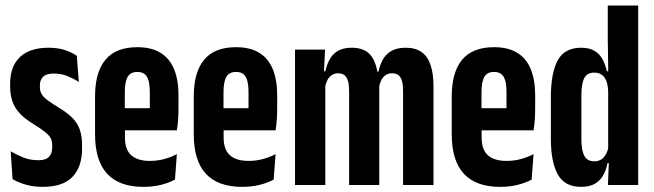

<svg xmlns="http://www.w3.org/2000/svg" viewBox="-20 -684 2420 710"><path d="M138.5 7Q102.5 7 74.2 -1.5Q46 -10 26.5 -21.5L19.5 -124.5Q42.5 -111 67.2 -101.2Q92 -91.5 122 -91.5Q149.5 -91.5 161.2 -104Q173 -116.5 173 -138.5V-147Q173 -162 167.5 -172.8Q162 -183.5 146.8 -195.8Q131.5 -208 102.5 -226Q72 -244.5 53.2 -264.5Q34.5 -284.5 26 -309Q17.5 -333.5 17.5 -365.5V-374.5Q17.5 -438.5 53.8 -473Q90 -507.5 159.5 -507.5Q194 -507.5 220.5 -498.8Q247 -490 264 -477.5L271.5 -381Q252 -393.5 229.2 -402.8Q206.5 -412 178.5 -412Q160.5 -412 149.2 -406.8Q138 -401.5 132.8 -391.5Q127.5 -381.5 127.5 -367.5V-362Q127.5 -346 135 -334.5Q142.5 -323 157.5 -312.2Q172.5 -301.5 195 -287.5Q226 -269 245.5 -250.2Q265 -231.5 274.2 -207Q283.5 -182.5 283.5 -146.5V-134.5Q283.5 -67 248 -30Q212.5 7 138.5 7Z M510.5 7Q421 7 376.2 -41.5Q331.5 -90 331.5 -187.5V-327.5Q331.5 -417 370 -463.2Q408.5 -509.5 488 -509.5Q539.5 -509.5 573.2 -489Q607 -468.5 623.5 -428.8Q640 -389 640 -331.5V-287Q640 -265.5 638.8 -244.5Q637.5 -223.5 634 -202H534Q534 -247 534 -281Q534 -315 534 -342.5Q534 -368.5 529.5 -385.2Q525 -402 515 -410Q505 -418 488 -418Q462.5 -418 452 -399.8Q441.5 -381.5 441.5 -342.5V-251L442 -232.5V-175.5Q442 -153 447.8 -136.8Q453.5 -120.5 465.2 -110Q477 -99.5 494.2 -94.2Q511.5 -89 534.5 -89Q562.5 -89 587.8 -96Q613 -103 634 -114L627 -20Q605.5 -8 575.5 -0.5Q545.5 7 510.5 7ZM402 -202V-284H609V-202Z M875.5 7Q786 7 741.2 -41.5Q696.5 -90 696.5 -187.5V-327.5Q696.5 -417 735 -463.2Q773.5 -509.5 853 -509.5Q904.5 -509.5 938.2 -489Q972 -468.5 988.5 -428.8Q1005 -389 1005 -331.5V-287Q1005 -265.5 1003.8 -244.5Q1002.5 -223.5 999 -202H899Q899 -247 899 -281Q899 -315 899 -342.5Q899 -368.5 894.5 -385.2Q890 -402 880 -410Q870 -418 853 -418Q827.5 -418 817 -399.8Q806.5 -381.5 806.5 -342.5V-251L807 -232.5V-175.5Q807 -153 812.8 -136.8Q818.5 -120.5 830.2 -110Q842 -99.5 859.2 -94.2Q876.5 -89 899.5 -89Q927.5 -89 952.8 -96Q978 -103 999 -114L992 -20Q970.5 -8 940.5 -0.5Q910.5 7 875.5 7ZM767 -202V-284H974V-202Z M1470.5 0V-348Q1470.5 -369.5 1466.8 -383.8Q1463 -398 1454 -405.5Q1445 -413 1429.5 -413Q1416 -413 1406 -406.2Q1396 -399.5 1390 -387.5Q1384 -375.5 1381 -359.5L1369.5 -419H1379.5Q1384.5 -442.5 1395.2 -462.8Q1406 -483 1426.5 -495.2Q1447 -507.5 1480.5 -507.5Q1516.5 -507.5 1539 -491.5Q1561.5 -475.5 1572.2 -443.8Q1583 -412 1583 -364V0ZM1071 0V-500.5H1182L1177.5 -408.5L1183 -406.5V0ZM1271 0V-348Q1271 -369.5 1267 -383.8Q1263 -398 1254.2 -405.5Q1245.5 -413 1230 -413Q1217 -413 1206.8 -406.2Q1196.5 -399.5 1190.5 -387.5Q1184.5 -375.5 1181.5 -359.5L1159.5 -420.5H1183Q1188.5 -445.5 1199.5 -465.2Q1210.5 -485 1230.2 -496.2Q1250 -507.5 1281 -507.5Q1327 -507.5 1349.8 -480.8Q1372.5 -454 1378 -400.5Q1380 -391.5 1381.2 -380Q1382.5 -368.5 1382.5 -356.5V0Z M1829.5 7Q1740 7 1695.2 -41.5Q1650.5 -90 1650.5 -187.5V-327.5Q1650.5 -417 1689 -463.2Q1727.5 -509.5 1807 -509.5Q1858.5 -509.5 1892.2 -489Q1926 -468.5 1942.5 -428.8Q1959 -389 1959 -331.5V-287Q1959 -265.5 1957.8 -244.5Q1956.5 -223.5 1953 -202H1853Q1853 -247 1853 -281Q1853 -315 1853 -342.5Q1853 -368.5 1848.5 -385.2Q1844 -402 1834 -410Q1824 -418 1807 -418Q1781.5 -418 1771 -399.8Q1760.5 -381.5 1760.5 -342.5V-251L1761 -232.5V-175.5Q1761 -153 1766.8 -136.8Q1772.5 -120.5 1784.2 -110Q1796 -99.5 1813.2 -94.2Q1830.5 -89 1853.5 -89Q1881.5 -89 1906.8 -96Q1932 -103 1953 -114L1946 -20Q1924.5 -8 1894.5 -0.5Q1864.5 7 1829.5 7ZM1721 -202V-284H1928V-202Z M2128.5 7Q2068.5 7 2042.8 -38.8Q2017 -84.5 2017 -172.5V-323.5Q2017 -414.5 2042.5 -461Q2068 -507.5 2129 -507.5Q2159 -507.5 2178 -496.2Q2197 -485 2207.8 -465.2Q2218.5 -445.5 2224 -420.5H2252.5L2229 -340.5Q2229 -364 2223.5 -380.8Q2218 -397.5 2206.8 -406.5Q2195.5 -415.5 2177.5 -415.5Q2151.5 -415.5 2140.8 -395.5Q2130 -375.5 2130 -334.5V-168Q2130 -128 2140.8 -107.8Q2151.5 -87.5 2177.5 -87.5Q2192.5 -87.5 2203 -94.2Q2213.5 -101 2220.2 -113Q2227 -125 2230 -140L2247.5 -81H2226.5Q2222 -56.5 2210.8 -36.2Q2199.5 -16 2179.8 -4.5Q2160 7 2128.5 7ZM2228 0 2232 -96.5 2229 -103.5V-388.5L2229.5 -403.5L2227.5 -540.5V-663.5H2340V0Z"/></svg>

Font: Anek Tamil Condensed SemiBold
Style: Regular
Weight: 600
Width: 3
Designer: Aadarsh Rajan (Tamil), Yesha Goshar (Latin)
Foundry: Ek Type
Version: Version 1.003